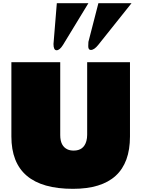

<svg xmlns="http://www.w3.org/2000/svg" viewBox="-20 -1172 892 1211"><path d="M317.4 -894.5 338.4 -1151.9H537.6L377.4 -888.7Q356.4 -855 336.9 -855Q317.4 -855 317.4 -894.5ZM536.6 -880.9 537.6 -907.7 600.6 -1151.9H809.6L599.6 -888.7Q574.2 -856.9 552.7 -856.9Q536.6 -856.9 536.6 -880.9ZM439.9 19Q51.8 19 51.8 -311V-779.8H359.9V-319.8Q359.9 -250.5 406.2 -229.5Q422.4 -222.2 444.8 -222.2Q508.3 -222.2 524.9 -282.7Q529.8 -300.8 529.8 -321.8V-779.8H799.8V-311Q799.8 19 439.9 19Z"/></svg>

Font: Fz Rammetto One
Style: Regular
Weight: 400
Designer: Vernon Adams
Foundry: Vernon Adams
Version: Vit hóa bi c Thuy @ FontZin.Com